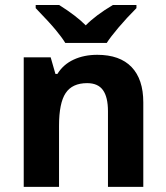

<svg xmlns="http://www.w3.org/2000/svg" viewBox="-20 -731 650 751"><path d="M540.5 0H402.3V-295.9Q402.3 -351.1 382.8 -378.4Q363.3 -405.8 320.8 -405.8Q262.7 -405.8 236.8 -366.9Q210.9 -328.1 210.9 -238.8V0H72.8V-506.8H178.2L196.8 -441.9H204.6Q227.5 -479 268.1 -497.8Q308.6 -516.6 360.4 -516.6Q448.7 -516.6 494.6 -468.8Q540.5 -420.9 540.5 -330.6ZM513.7 -711.4V-699.2Q475.6 -661.1 443.6 -623.3Q411.6 -585.4 397.5 -563H235.4Q222.7 -584 198 -613.8Q173.3 -643.6 119.6 -699.2V-711.4H211.4Q278.3 -669.4 315.4 -631.8Q353.5 -670.9 421.4 -711.4Z"/></svg>

Font: Bpm'online Open Sans
Style: Bold
Weight: 700
Foundry: Ascender Corporation
Version: Version 1.10